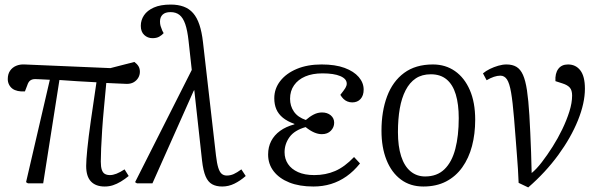

<svg xmlns="http://www.w3.org/2000/svg" viewBox="-20 -802 2634 840"><path d="M438 14Q399 14 378 -8Q357 -30 357 -76Q357 -100 362 -150.5Q367 -201 377.5 -274.5Q388 -348 402 -442Q362 -444 321 -446.5Q280 -449 240 -452L169 0H102L94 -5L198 -453Q175 -454 159 -455Q143 -456 134 -456Q121 -456 112.5 -450Q104 -444 99 -428L89 -402Q72 -401 58 -404Q44 -407 34.5 -414Q25 -421 19.5 -432Q14 -443 14 -456Q14 -478 24 -492.5Q34 -507 50.5 -514Q67 -521 87 -520L463 -504L568 -531Q580 -522 586 -512Q592 -502 592 -488Q592 -474 585 -462Q578 -450 565.5 -442.5Q553 -435 535 -435Q524 -435 500 -436.5Q476 -438 445 -439Q440 -384 435 -332Q430 -280 427 -234.5Q424 -189 422.5 -153.5Q421 -118 421 -95Q421 -72 425.5 -59Q430 -46 439 -41Q448 -36 461 -36Q474 -36 489.5 -42Q505 -48 525 -61L543 -32Q526 -18 508.5 -7.5Q491 3 474 8.5Q457 14 438 14Z M952 14Q926 14 908 4Q890 -6 879.5 -30.5Q869 -55 864 -99L830 -408L827 -404L647 0H579L571 -5L819 -496L805 -623Q800 -669 790.5 -696.5Q781 -724 765.5 -736.5Q750 -749 726 -749Q703 -749 691.5 -738Q680 -727 680 -708Q680 -697 682.5 -688.5Q685 -680 690 -668L696 -657Q688 -648 676.5 -641.5Q665 -635 647 -635Q626 -635 611 -649Q596 -663 596 -689Q596 -714 610 -735Q624 -756 653 -769Q682 -782 727 -782Q759 -782 783.5 -773Q808 -764 825 -744.5Q842 -725 852.5 -693.5Q863 -662 868 -618L925 -121Q929 -87 935 -68Q941 -49 950 -41.5Q959 -34 972 -34Q988 -34 1002.5 -40.5Q1017 -47 1036 -61L1055 -32Q1031 -11 1005.5 1.5Q980 14 952 14Z M1351 14Q1290 14 1246 -3.5Q1202 -21 1177.5 -52.5Q1153 -84 1153 -126Q1153 -159 1166.5 -185Q1180 -211 1205.5 -229.5Q1231 -248 1268 -258V-260Q1237 -271 1217.5 -287Q1198 -303 1189 -324Q1180 -345 1180 -372Q1180 -414 1206 -447.5Q1232 -481 1278.5 -500.5Q1325 -520 1387 -520Q1447 -520 1487.5 -505Q1528 -490 1549.5 -465Q1571 -440 1571 -410Q1571 -384 1557.5 -369Q1544 -354 1521 -354Q1510 -354 1500 -358Q1490 -362 1482.5 -369.5Q1475 -377 1469 -387Q1485 -407 1491 -417Q1497 -427 1497 -436Q1497 -457 1469 -469Q1441 -481 1391 -481Q1347 -481 1315.5 -467.5Q1284 -454 1266.5 -429Q1249 -404 1249 -370Q1249 -338 1266 -313.5Q1283 -289 1318 -277Q1335 -292 1352.5 -301Q1370 -310 1389 -310Q1412 -310 1427 -297.5Q1442 -285 1442 -265Q1442 -245 1427.5 -230Q1413 -215 1388 -215Q1372 -215 1354.5 -222.5Q1337 -230 1317 -246Q1268 -232 1246.5 -202Q1225 -172 1225 -136Q1225 -107 1240 -84.5Q1255 -62 1284 -49Q1313 -36 1355 -36Q1405 -36 1446.5 -54Q1488 -72 1529 -115L1555 -87Q1528 -53 1496 -30.5Q1464 -8 1428 3Q1392 14 1351 14Z M1832 14Q1775 14 1734 -16.5Q1693 -47 1671 -102Q1649 -157 1649 -230Q1649 -315 1673.5 -380.5Q1698 -446 1748 -483Q1798 -520 1874 -520Q1929 -520 1970.5 -491Q2012 -462 2035.5 -408Q2059 -354 2059 -278Q2059 -216 2045 -163Q2031 -110 2002.5 -70Q1974 -30 1931.5 -8Q1889 14 1832 14ZM1840 -30Q1892 -30 1924.5 -61.5Q1957 -93 1972 -150.5Q1987 -208 1987 -285Q1987 -346 1974 -389Q1961 -432 1934 -454.5Q1907 -477 1865 -477Q1826 -477 1799 -459Q1772 -441 1754.5 -407Q1737 -373 1729 -327Q1721 -281 1721 -224Q1721 -162 1735 -118.5Q1749 -75 1776 -52.5Q1803 -30 1840 -30Z M2291 18 2249 -2Q2248 -33 2246 -62.5Q2244 -92 2241.5 -124.5Q2239 -157 2236 -196Q2233 -235 2229 -284Q2223 -357 2216 -397.5Q2209 -438 2198 -454.5Q2187 -471 2169 -471Q2156 -471 2141 -466Q2126 -461 2109 -451L2093 -481Q2106 -492 2123.5 -500.5Q2141 -509 2160 -514.5Q2179 -520 2196 -520Q2222 -520 2239.5 -509.5Q2257 -499 2268 -474.5Q2279 -450 2285.5 -407Q2292 -364 2296 -298Q2298 -262 2300 -221Q2302 -180 2303.5 -136Q2305 -92 2306 -45Q2327 -62 2350.5 -92.5Q2374 -123 2397.5 -160Q2421 -197 2440 -236.5Q2459 -276 2471 -314Q2483 -352 2483 -384Q2483 -407 2473 -418.5Q2463 -430 2441 -437L2410 -447Q2408 -481 2422.5 -500.5Q2437 -520 2465 -520Q2499 -520 2519 -494Q2539 -468 2539 -414Q2539 -351 2508.5 -275.5Q2478 -200 2422.5 -124Q2367 -48 2291 18Z"/></svg>

Font: Literata 24pt Light
Style: Italic
Weight: 300
Italic angle: -2°
Designer: Latin by Veronika Burian and Jose Scaglione. Greek by Irene Vlachou. Cyrillic by Vera Evstafieva
Foundry: TypeTogether
Version: Version 3.103;gftools[0.9.29]